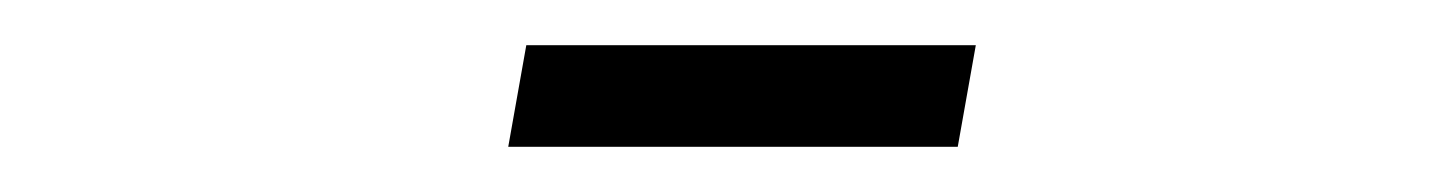

<svg xmlns="http://www.w3.org/2000/svg" viewBox="-20 -717 640 85"><path d="M205 -652H404L412 -697H213Z"/></svg>

Font: RL Madena Oblique
Style: Regular
Weight: 400
Italic angle: -10°
Designer: I Kadek Wantara Putra
Foundry: Roughlines ID
Version: Version 1.000;Glyphs 3.1.2 (3151)